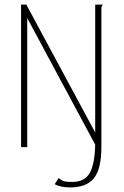

<svg xmlns="http://www.w3.org/2000/svg" viewBox="-20 -643 540 839"><path d="M396 -623H430Q430 -622 426.5 -618.5Q423 -615 423 -607V0Q423 94 391 135Q359 176 286 176Q246 176 219 162L236 135Q244 140 249 144Q254 148 264 150Q274 152 296 152Q349 152 371.5 114Q394 76 396 -11L99 -564V0H72V-623H95L396 -64Z"/></svg>

Font: Inconsolata ExtraLight
Style: Regular
Weight: 200
Monospace: yes
Designer: Raph Levien, Cyreal, Brenton Simpson
Foundry: Raph Levien, Cyreal, Google
Version: Version 3.001; ttfautohint (v1.8.2.53-6de2)